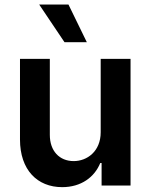

<svg xmlns="http://www.w3.org/2000/svg" viewBox="-20 -799 648 827"><path d="M413.7 -229.4C413.7 -146.3 354.4 -105.1 297.6 -105.1C235.8 -105.1 194.6 -148.8 194.6 -218V-545.5H66.1V-198.2C66.1 -67.1 140.6 7.1 247.9 7.1C329.5 7.1 387.1 -35.9 411.9 -96.9H417.6V0H542.3V-545.5H413.7ZM148.8 -779.5 257.8 -617.2H354L274.9 -779.5Z"/></svg>

Font: Margiela Sans Semi Bold
Style: Regular
Weight: 600
Designer: Stefan Endress, Andreas Faust
Version: Version 1.100;FEAKit 1.0